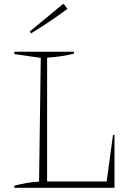

<svg xmlns="http://www.w3.org/2000/svg" viewBox="-20 -889 623 909"><path d="M515 -250H522V0H48V-10Q79 -18 108 -23Q137 -28 165 -29L173 -615L48 -633V-644H330V-635Q302 -628 270 -623Q238 -618 203 -616V-30H485ZM127 -731 121 -740 277 -869H283L299 -847Q258 -816 214.5 -787Q171 -758 127 -731Z"/></svg>

Font: Piazzolla Thin
Style: Regular
Weight: 100
Designer: Juan Pablo del Peral
Foundry: Huerta Tipografica
Version: Version 1.330